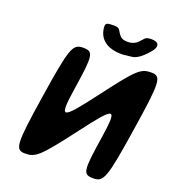

<svg xmlns="http://www.w3.org/2000/svg" viewBox="-157 -1021 1042 1144"><g transform="rotate(20 363.5 -449.0)"><path d="M422 -475C259 -260 246 -260 279 -475C312 -689 308 -711 242 -711C176 -711 164 -678 114 -356C64 -33 66 0 132 0C198 0 222 -22 385 -236C547 -450 560 -450 527 -236C494 -22 497 0 564 0C630 0 642 -33 692 -356C742 -678 740 -711 674 -711C607 -711 584 -689 422 -475ZM478 -834C456 -834 440 -839 430 -850C401 -881 414 -898 369 -898C324 -898 315 -895 317 -867C318 -858 319 -848 322 -840C337 -786 389 -753 466 -753C479 -753 491 -754 502 -756C534 -761 557 -751 615 -811C678 -875 652 -898 607 -898C561 -898 570 -882 531 -850C517 -840 499 -834 478 -834Z"/></g></svg>

Font: Asimov Print
Style: AIt
Weight: 500
Designer: Google
Version: Version 2.000980: 2014